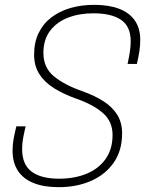

<svg xmlns="http://www.w3.org/2000/svg" viewBox="-20 -765 600 794"><path d="M222.5 9Q161.5 9 119 -8Q76.5 -25 54.2 -58.5Q32 -92 32 -142Q32 -167 36 -189Q40 -211 47.5 -242.5H86Q78.5 -211 75 -190.5Q71.5 -170 71.5 -148.5Q71.5 -84.5 110.8 -55.2Q150 -26 224 -26Q288.5 -26 338.5 -46.8Q388.5 -67.5 417 -108Q445.5 -148.5 445.5 -207Q445.5 -262 406.5 -296.8Q367.5 -331.5 298 -356Q244 -375 204.2 -399.8Q164.5 -424.5 142.8 -458.5Q121 -492.5 121 -539Q121 -589.5 139.5 -628Q158 -666.5 191.8 -692.5Q225.5 -718.5 271 -731.8Q316.5 -745 369.5 -745Q429.5 -745 472 -729Q514.5 -713 537.2 -680.8Q560 -648.5 560 -599.5Q560 -576.5 556.5 -553.5Q553 -530.5 546 -500.5H507.5Q514 -530.5 517.2 -552Q520.5 -573.5 520.5 -594Q520.5 -656 480.5 -683Q440.5 -710 366.5 -710Q307 -710 260.2 -691.5Q213.5 -673 186.5 -636.8Q159.5 -600.5 159.5 -546Q159.5 -485 203.2 -449.2Q247 -413.5 320 -388Q372.5 -369.5 409.5 -345.2Q446.5 -321 465.8 -288.8Q485 -256.5 485 -213.5Q485 -143 450.8 -93.2Q416.5 -43.5 357.2 -17.2Q298 9 222.5 9Z"/></svg>

Font: Epilogue ExtraLight
Style: Italic
Weight: 250
Italic angle: -12°
Designer: Tyler Finck
Foundry: Etcetera Type Co
Version: Version 2.112